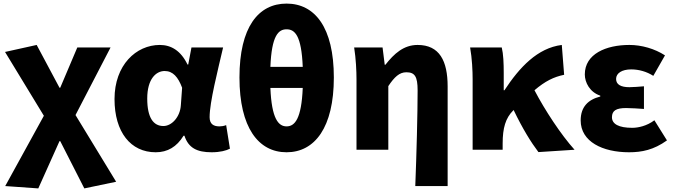

<svg xmlns="http://www.w3.org/2000/svg" viewBox="-20 -833 3753 1068"><path d="M193 215 311 -48H315L449 215L626 178L400 -193L595 -569H410L315 -345H311L184 -583L8 -544L224 -189L9 202Z M846 14C912 14 963 -16 1001 -78H1006C1028 -10 1076 14 1157 14C1204 14 1238 5 1259 -6L1238 -137C1225 -132 1212 -130 1201 -130C1169 -130 1146 -142 1146 -181C1146 -265 1191 -439 1221 -569H1045L1027 -474H1023C986 -551 932 -583 869 -583C737 -583 617 -471 617 -282C617 -98 707 14 846 14ZM889 -132C834 -132 799 -177 799 -285C799 -394 848 -438 896 -438C942 -438 971 -404 993 -345L986 -248C982 -183 936 -132 889 -132Z M1664 -344C1657 -172 1620 -130 1574 -130C1529 -130 1491 -172 1484 -344ZM1484 -461C1491 -636 1529 -670 1574 -670C1620 -670 1657 -636 1664 -461ZM1574 -813C1417 -813 1312 -682 1312 -402C1312 -124 1417 14 1574 14C1731 14 1837 -124 1837 -402C1837 -681 1731 -813 1574 -813Z M2290 202H2470V-352C2470 -494 2425 -583 2303 -583C2225 -583 2172 -534 2124 -473H2120L2108 -569H1950C1960 -506 1963 -437 1963 -392V0H2140V-354C2174 -405 2202 -431 2240 -431C2287 -431 2303 -408 2303 -330C2303 -203 2297 25 2290 202Z M3176 0C3101 -83 3011 -220 2953 -331C3013 -382 3060 -405 3118 -417L3105 -583C2970 -566 2870 -459 2786 -331H2782V-427C2782 -481 2780 -532 2771 -569H2595C2606 -508 2609 -437 2609 -392V0H2776V-35C2776 -121 2792 -176 2835 -219L2837 -221C2887 -117 2934 -41 2975 13Z M3479 14C3550 14 3616 1 3690 -52L3620 -164C3578 -132 3529 -122 3497 -122C3422 -122 3384 -143 3384 -181C3384 -218 3408 -232 3463 -232C3494 -232 3529 -229 3562 -227V-353C3536 -351 3505 -348 3481 -348C3433 -348 3407 -363 3407 -394C3407 -426 3440 -447 3491 -447C3533 -447 3577 -435 3614 -411L3679 -525C3622 -562 3549 -583 3481 -583C3351 -583 3233 -533 3233 -419C3233 -374 3261 -320 3319 -301V-296C3251 -279 3210 -238 3210 -163C3210 -45 3332 14 3479 14Z"/></svg>

Font: Noto Sans CJK KR Black
Style: Regular
Weight: 900
Designer: Ryoko NISHIZUKA (kana & ideographs); Paul D. Hunt (Latin, Greek & Cyrillic); Wenlong ZHANG (bopomofo); Sandoll Communica
Foundry: Adobe Systems Incorporated
Version: Version 1.004;PS 1.004;hotconv 1.0.82;makeotf.lib2.5.63406